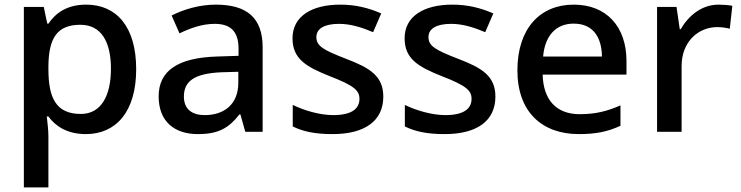

<svg xmlns="http://www.w3.org/2000/svg" viewBox="-20 -635 3199 829"><path d="M352 -615C268 -615 220 -578 189 -533H184L169 -605H83V174H189V-46C189 -71 185 -108 182 -132H189C219 -91 269 -56 351 -56C481 -56 568 -153 568 -336C568 -521 482 -615 352 -615ZM327 -528C417 -528 459 -455 459 -338C459 -222 417 -143 329 -143C222 -143 189 -212 189 -337V-353C191 -471 227 -528 327 -528Z M912 -615C840 -615 772 -594 721 -568L755 -491C801 -513 852 -532 907 -532C972 -532 1010 -503 1010 -424V-394L918 -391C747 -386 665 -329 665 -219C665 -107 737 -56 834 -56C924 -56 967 -82 1014 -141H1018L1039 -66H1114V-431C1114 -557 1047 -615 912 -615ZM937 -323 1009 -325V-278C1009 -184 947 -138 864 -138C811 -138 774 -162 774 -218C774 -281 814 -318 937 -323Z M1635 -218C1635 -307 1576 -342 1477 -380C1376 -419 1346 -436 1346 -475C1346 -511 1380 -532 1444 -532C1495 -532 1544 -516 1591 -496L1626 -577C1571 -601 1515 -615 1449 -615C1325 -615 1243 -564 1243 -470C1243 -381 1301 -347 1404 -306C1510 -265 1532 -244 1532 -208C1532 -166 1499 -138 1419 -138C1359 -138 1291 -159 1244 -182V-89C1289 -67 1340 -56 1416 -56C1554 -56 1635 -112 1635 -218Z M2119 -218C2119 -307 2060 -342 1961 -380C1860 -419 1830 -436 1830 -475C1830 -511 1864 -532 1928 -532C1979 -532 2028 -516 2075 -496L2110 -577C2055 -601 1999 -615 1933 -615C1809 -615 1727 -564 1727 -470C1727 -381 1785 -347 1888 -306C1994 -265 2016 -244 2016 -208C2016 -166 1983 -138 1903 -138C1843 -138 1775 -159 1728 -182V-89C1773 -67 1824 -56 1900 -56C2038 -56 2119 -112 2119 -218Z M2457 -615C2312 -615 2214 -512 2214 -331C2214 -150 2322 -56 2479 -56C2555 -56 2605 -67 2659 -92V-180C2602 -155 2552 -142 2483 -142C2383 -142 2326 -202 2323 -313H2685V-371C2685 -521 2598 -615 2457 -615ZM2457 -533C2540 -533 2578 -475 2579 -391H2325C2333 -482 2381 -533 2457 -533Z M3083 -615C3009 -615 2953 -567 2919 -509H2915L2901 -605H2817V-66H2923V-350C2923 -456 2996 -518 3077 -518C3094 -518 3116 -515 3131 -511L3142 -610C3126 -613 3102 -615 3083 -615Z"/></svg>

Font: Noto Sans Malayalam UI Medium
Style: Regular
Weight: 500
Designer: Jelle Bosma - Monotype Design Team
Foundry: Monotype Imaging Inc.
Version: Version 2.104